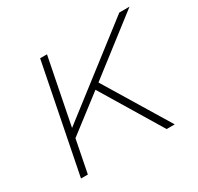

<svg xmlns="http://www.w3.org/2000/svg" viewBox="-117 -660 827 800"><g transform="rotate(-30 296.0 -259.5)"><path d="M59 0 162 -519H195L132 -201L543 -519H592L322 -310L510 0H471L296 -290L123 -157L92 0Z"/></g></svg>

Font: Montserrat Thin ExtraLight
Style: Italic
Weight: 250
Italic angle: -11.3°
Version: Version 9.000